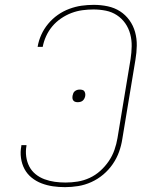

<svg xmlns="http://www.w3.org/2000/svg" viewBox="-20 -763 640 791"><path d="M248 8Q222 8 198 4.5Q174 1 151.5 -7.5Q129 -16 110.5 -31Q92 -46 81 -66.5Q70 -87 66.5 -112Q63 -137 68 -162V-165H89V-162Q85 -140 88 -118Q91 -96 100.5 -77.5Q110 -59 126.5 -45.5Q143 -32 163.5 -24.5Q184 -17 205.5 -14Q227 -11 250 -11Q275 -11 300 -15Q325 -19 349 -30Q373 -41 393 -59Q413 -77 428 -99Q443 -121 451.5 -145.5Q460 -170 464 -194L518 -520Q522 -546 522.5 -572Q523 -598 516.5 -622.5Q510 -647 496 -667Q482 -687 461.5 -700.5Q441 -714 416 -719Q391 -724 365 -724Q343 -724 320 -721Q297 -718 274.5 -709.5Q252 -701 231.5 -687Q211 -673 195.5 -654.5Q180 -636 170 -614Q160 -592 156 -570H135Q139 -595 150 -619.5Q161 -644 178.5 -665Q196 -686 218 -701.5Q240 -717 265.5 -726.5Q291 -736 316 -739.5Q341 -743 366 -743Q396 -743 424 -737Q452 -731 474.5 -716.5Q497 -702 513 -680Q529 -658 536.5 -631Q544 -604 543.5 -575Q543 -546 538 -517L484 -191Q480 -164 470.5 -137.5Q461 -111 444.5 -87Q428 -63 405.5 -44Q383 -25 356.5 -13Q330 -1 302.5 3.5Q275 8 248 8ZM300 -342Q295 -342 290 -343.5Q285 -345 282 -349Q279 -353 278.5 -358Q278 -363 279 -369Q280 -374 282 -379Q284 -384 288.5 -387.5Q293 -391 298 -392.5Q303 -394 309 -394Q314 -394 319.5 -392.5Q325 -391 327.5 -387Q330 -383 331 -378Q332 -373 331 -367Q330 -362 327.5 -357Q325 -352 321 -348.5Q317 -345 311.5 -343.5Q306 -342 300 -342Z"/></svg>

Font: Iosevka Thin Extended Oblique
Style: Regular
Weight: 100
Width: 7
Italic angle: -9°
Monospace: yes
Designer: Belleve Invis
Foundry: Belleve Invis
Version: Version 32.5.0; ttfautohint (v1.8.4)